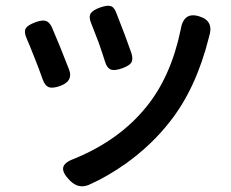

<svg xmlns="http://www.w3.org/2000/svg" viewBox="-20 -590 811 675"><path d="M226 45Q199 18 202 -0.5Q205 -19 241 -32Q400 -97 495 -215Q581 -321 615 -485Q625 -551 682 -532Q733 -516 715 -461Q715 -460 714 -457Q669 -278 577 -162Q515 -82 424 -16Q356 32 292 60Q256 75 226 45ZM153 -283Q138 -288 130 -311Q116 -351 101 -388Q83 -434 74 -454Q63 -478 71 -491Q78 -502 105 -512Q128 -520 139 -517Q153 -514 162 -495Q189 -433 223 -345Q238 -305 192 -288Q167 -279 153 -283ZM371 -345Q356 -350 349 -374Q343 -394 327 -440Q309 -486 301 -507Q291 -530 299 -543Q307 -555 333 -564Q356 -572 367 -569Q380 -567 388 -547Q424 -456 442 -403Q449 -381 441 -369Q434 -359 410 -350Q384 -341 371 -345Z"/></svg>

Font: GenSenRounded JP M
Style: Regular
Weight: 500
Version: Version 1.501;PS 1;hotconv 16.6.51;makeotf.lib2.5.65220